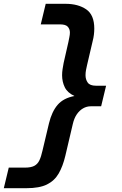

<svg xmlns="http://www.w3.org/2000/svg" viewBox="-58 -803 638 1008"><path d="M-38 185 -12 77H73Q104 77 121.5 68Q139 59 148.5 39.5Q158 20 165 -12L199 -155Q214 -217 244.5 -252.5Q275 -288 333 -299Q296 -316 282 -345Q268 -374 268 -408Q268 -424 270.5 -440Q273 -456 276 -472L301 -582Q303 -593 306 -607Q309 -621 309 -632Q309 -650 298 -662.5Q287 -675 257 -675H156L182 -783H286Q352 -783 394.5 -754Q437 -725 437 -653Q437 -638 435 -621Q433 -604 428 -585L399 -461Q396 -448 393.5 -435Q391 -422 391 -408Q391 -386 402.5 -369.5Q414 -353 446 -353H499L473 -245H419Q397 -245 378 -234Q359 -223 345 -202.5Q331 -182 324 -151L285 15Q272 70 250 108Q228 146 188.5 165.5Q149 185 81 185Z"/></svg>

Font: Ubuntu Sans Mono
Style: Bold Italic
Weight: 700
Italic angle: -13.5°
Monospace: yes
Designer: Dalton Maag Ltd
Foundry: Dalton Maag Ltd
Version: Version 1.006